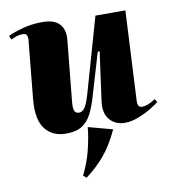

<svg xmlns="http://www.w3.org/2000/svg" viewBox="-86 -610 835 928"><g transform="rotate(-10 332.0 -146.0)"><path d="M14 -497Q43 -511 87.5 -523Q132 -535 183 -535Q241 -535 267 -507.5Q293 -480 288 -429L259 -136Q255 -101 260.5 -87Q266 -73 283 -73Q300 -73 312 -91Q324 -109 337 -153L442 -521H589L567 -84Q566 -66 570.5 -57Q575 -48 591 -48Q601 -48 618 -54.5Q635 -61 654 -74L664 -58Q652 -48 624 -31Q596 -14 561 0Q526 14 494 14Q447 14 419.5 -17.5Q392 -49 399 -106L432 -347L423 -348L363 -146Q348 -92 329.5 -56Q311 -20 282 -2Q253 16 204 16Q137 16 101.5 -30.5Q66 -77 75 -174L102 -451Q105 -471 101 -482.5Q97 -494 80 -494Q63 -494 49 -489Q35 -484 22 -478ZM431 35Q398 107 357.5 155.5Q317 204 264 243L249 230Q277 175 292 115Q307 55 312 3Z"/></g></svg>

Font: Literata 72pt ExtraBold
Style: Italic
Weight: 800
Italic angle: -2°
Designer: Latin by Veronika Burian and Jose Scaglione. Greek by Irene Vlachou. Cyrillic by Vera Evstafieva
Foundry: TypeTogether
Version: Version 3.002